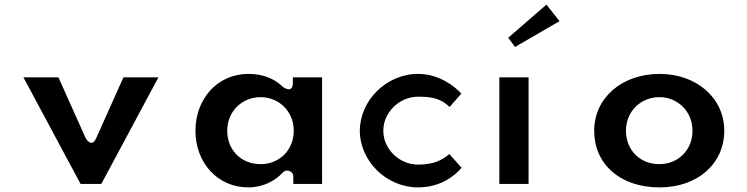

<svg xmlns="http://www.w3.org/2000/svg" viewBox="-20 -824 3245 834"><path d="M233.8 -488H81.8L330 -25H420L668.2 -488H516.2L397.8 -223.8C377.6 -178.6 352.2 -223.8 352.2 -223.8Z M829 -256C829 -117.7 924.2 -10 1059 -10C1121.5 -10 1175 -37.8 1208.5 -74.8C1212.7 -79.5 1219.9 -83 1227 -83H1229C1239.7 -83 1254 -73.1 1254 -58V-25H1379V-488H1252V-464C1252 -414.5 1209.5 -446.1 1209.5 -446.1C1172.5 -482.3 1122.4 -503 1059 -503C924.3 -503 829 -394.4 829 -256ZM967 -256C967 -340.7 1031.8 -402 1112 -402C1191.4 -402 1256 -340.6 1256 -256C1256 -172.8 1194.4 -111 1112 -111C1026.7 -111 967 -173.1 967 -256Z M1984.1 -417.5C1955.4 -448.3 1888.2 -503 1796 -503C1657.7 -503 1543 -386.7 1543 -256C1543 -125.4 1657.6 -10 1796 -10C1894.8 -10 1957.4 -62.2 1985 -95.3L1931.8 -155C1903.3 -130.8 1867.2 -109 1796 -109C1714.5 -109 1645 -176.3 1645 -256C1645 -335.5 1714.2 -404 1796 -404C1861.1 -404 1895.9 -394.3 1933 -359.6Z M2187.7 -660.1 2217 -619.9 2410.5 -732.1 2353.6 -804ZM2149 -488V-25H2276V-488Z M2561 -256C2561 -113.6 2670.6 -10 2845 -10C3011.3 -10 3126 -113.9 3126 -256C3126 -399.6 3004.5 -503 2845 -503C2682.3 -503 2561 -399.5 2561 -256ZM2699 -256C2699 -340.7 2763.8 -402 2844 -402C2923.4 -402 2988 -340.6 2988 -256C2988 -172.8 2926.4 -111 2844 -111C2758.7 -111 2699 -173.1 2699 -256Z"/></svg>

Font: Hussar Ekologiczny
Style: Regular
Weight: 400
Foundry: Cannot Into Space Fonts
Version: Version 0.97